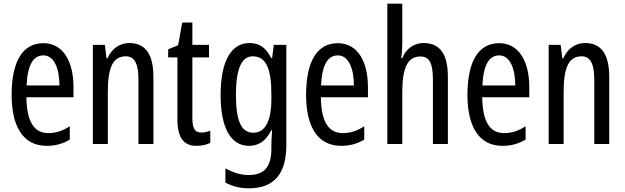

<svg xmlns="http://www.w3.org/2000/svg" viewBox="-20 -780 3383 1040"><path d="M215 -546C102 -546 43 -447 43 -265C43 -109 96 10 233 10C279 10 320 -1 358 -24V-96C318 -70 281 -59 242 -59C163 -59 125 -123 123 -253H378V-309C378 -442 325 -546 215 -546ZM215 -480C275 -480 302 -405 302 -317H124C129 -428 160 -480 215 -480Z M680 -547C629 -547 585 -517 562 -464H557L548 -537H483V0H564V-279C564 -417 592 -475 662 -475C710 -475 730 -432 730 -348V0H811V-364C811 -488 766 -547 680 -547Z M1071 -62C1032 -62 1022 -89 1022 -143V-469H1112V-537H1022V-658H967L945 -535L891 -513V-469H941V-133C941 -37 973 10 1044 10C1074 10 1098 4 1119 -6V-72C1103 -66 1087 -62 1071 -62Z M1332 -547C1234 -547 1175 -452 1175 -266C1175 -85 1231 10 1329 10C1383 10 1421 -18 1450 -75H1454C1451 -43 1450 -13 1450 9V25C1450 129 1408 168 1326 168C1286 168 1246 156 1201 132V209C1240 230 1279 240 1328 240C1470 240 1531 155 1531 6V-537H1463L1454 -466H1449C1420 -523 1383 -547 1332 -547ZM1349 -475C1419 -475 1450 -412 1450 -270V-245C1450 -123 1416 -61 1352 -61C1288 -61 1258 -123 1258 -265C1258 -402 1286 -475 1349 -475Z M1810 -546C1697 -546 1638 -447 1638 -265C1638 -109 1691 10 1828 10C1874 10 1915 -1 1953 -24V-96C1913 -70 1876 -59 1837 -59C1758 -59 1720 -123 1718 -253H1973V-309C1973 -442 1920 -546 1810 -546ZM1810 -480C1870 -480 1897 -405 1897 -317H1719C1724 -428 1755 -480 1810 -480Z M2159 -545V-760H2078V0H2159V-279C2159 -413 2188 -474 2257 -474C2306 -474 2325 -438 2325 -348V0H2406V-364C2406 -483 2366 -547 2274 -547C2224 -547 2179 -517 2159 -465H2153C2157 -489 2159 -516 2159 -545Z M2684 -546C2571 -546 2512 -447 2512 -265C2512 -109 2565 10 2702 10C2748 10 2789 -1 2827 -24V-96C2787 -70 2750 -59 2711 -59C2632 -59 2594 -123 2592 -253H2847V-309C2847 -442 2794 -546 2684 -546ZM2684 -480C2744 -480 2771 -405 2771 -317H2593C2598 -428 2629 -480 2684 -480Z M3149 -547C3098 -547 3054 -517 3031 -464H3026L3017 -537H2952V0H3033V-279C3033 -417 3061 -475 3131 -475C3179 -475 3199 -432 3199 -348V0H3280V-364C3280 -488 3235 -547 3149 -547Z"/></svg>

Font: Noto Sans Gurmukhi UI ExtraCondensed
Style: Regular
Weight: 400
Width: 2
Designer: Jelle Bosma - Monotype Design Team
Foundry: Monotype Imaging Inc.
Version: Version 2.004